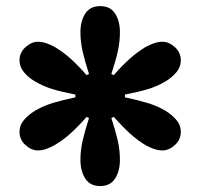

<svg xmlns="http://www.w3.org/2000/svg" viewBox="-20 -861 661 634"><path d="M311 -246.6Q277.3 -246.6 261.5 -271.5Q245.6 -296.4 245.6 -333.5Q245.6 -364.7 252.9 -396.7Q260.3 -428.7 273.9 -471.2L266.1 -475.1Q237.3 -442.4 212.9 -420.4Q188.5 -398.4 161.1 -382.3Q147.5 -374.5 133.3 -369.4Q119.1 -364.3 105 -364.3Q83.5 -364.3 64 -382.1Q44.4 -399.9 44.4 -426.3Q44.4 -447.8 59.3 -465.1Q74.2 -482.4 96.2 -495.6Q123.5 -511.7 154.3 -521Q185.1 -530.3 229 -539.6V-548.8Q185.5 -557.1 154.5 -566.4Q123.5 -575.7 96.2 -591.8Q74.2 -604.5 59.3 -622.3Q44.4 -640.1 44.4 -661.6Q44.4 -687.5 64.2 -705.3Q84 -723.1 105 -723.1Q118.7 -723.1 133.1 -718.3Q147.5 -713.4 161.1 -705.6Q188.5 -689.5 212.6 -667.7Q236.8 -646 266.1 -612.8L273.9 -616.7Q260.3 -658.7 252.9 -690.9Q245.6 -723.1 245.6 -754.4Q245.6 -791.5 261.5 -816.2Q277.3 -840.8 311 -840.8Q344.2 -840.8 360.1 -816.2Q376 -791.5 376 -754.4Q376 -723.1 368.9 -691.2Q361.8 -659.2 347.7 -616.7L355.5 -612.8Q384.3 -645.5 408.7 -667.2Q433.1 -689 460.4 -705.6Q474.6 -713.4 488.8 -718.3Q502.9 -723.1 516.6 -723.1Q538.1 -723.1 557.6 -705.3Q577.1 -687.5 577.1 -661.6Q577.1 -640.1 562.3 -622.3Q547.4 -604.5 525.9 -591.8Q498.5 -575.7 467.5 -566.4Q436.5 -557.1 392.6 -548.8V-539.6Q436 -530.3 467 -521Q498 -511.7 525.9 -495.6Q547.4 -482.4 562.3 -465.1Q577.1 -447.8 577.1 -426.3Q577.1 -399.9 557.6 -382.1Q538.1 -364.3 516.6 -364.3Q502.9 -364.3 488.8 -369.1Q474.6 -374 460.4 -381.8Q433.1 -398.4 408.9 -420.4Q384.8 -442.4 355.5 -475.1L347.7 -471.2Q361.3 -429.7 368.7 -397.5Q376 -365.2 376 -333.5Q376 -296.4 360.1 -271.5Q344.2 -246.6 311 -246.6Z"/></svg>

Font: Pinar DS1 ExtraBold
Style: Regular
Weight: 800
Designer: Amin Abedi
Version: Version 3.000